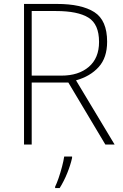

<svg xmlns="http://www.w3.org/2000/svg" viewBox="-20 -734 626 975"><path d="M269 -714Q394 -714 459 -672.5Q524 -631 524 -522Q524 -441 481 -393.5Q438 -346 366 -326L562 0H515L327 -315H141V0H102V-714ZM264 -678H141V-350H292Q379 -350 431 -394.5Q483 -439 483 -521Q483 -611 429 -644.5Q375 -678 264 -678ZM346 68Q338 104 321.5 145Q305 186 283 221H260V214Q268 198 277.5 170.5Q287 143 295 112.5Q303 82 306 61H346Z"/></svg>

Font: Noto Sans Thai ExtraLight
Style: Regular
Weight: 200
Designer: Monotype Design Team
Foundry: Monotype Imaging Inc.
Version: Version 2.001; ttfautohint (v1.8.4.7-5d5b)